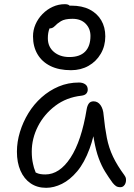

<svg xmlns="http://www.w3.org/2000/svg" viewBox="-20 -889 641 919"><path d="M201 10Q158 10 126.5 -11.5Q95 -33 78 -72Q61 -111 61 -163Q61 -210 75.5 -257.5Q90 -305 116 -347.5Q142 -390 179 -423Q216 -456 261 -475Q306 -494 358 -494Q376 -494 388 -485.5Q400 -477 400 -460Q400 -449 393 -441Q386 -433 370 -431Q298 -423 244.5 -382.5Q191 -342 161.5 -284Q132 -226 132 -163Q132 -131 138 -105Q141 -87 151 -63Q152 -62 154 -62Q169 -54 197 -54Q265 -54 317.5 -134Q370 -214 395 -367Q398 -384 405.5 -394Q413 -404 428 -404Q448 -404 461 -386Q474 -368 476 -338Q482 -277 491.5 -229Q501 -181 521 -139Q541 -97 575 -51Q582 -42 583 -32Q584 -22 581 -13Q578 -4 571.5 1.5Q565 7 556 7Q543 7 535 1.5Q527 -4 519 -14Q500 -40 483 -67.5Q466 -95 452.5 -131.5Q439 -168 430 -219Q428 -228 427 -237Q419 -205 409 -178Q384 -110 349.5 -69Q315 -28 276.5 -9Q238 10 201 10ZM320 -553Q262 -553 221.5 -573Q181 -593 159.5 -629.5Q138 -666 138 -715Q138 -745 150 -772.5Q162 -800 183.5 -822Q205 -844 232.5 -856.5Q260 -869 290 -869Q307 -869 313 -862Q317 -862 321 -862Q373 -862 409 -843.5Q445 -825 464.5 -792Q484 -759 484 -715Q484 -669 462.5 -632Q441 -595 404 -574Q367 -553 320 -553ZM217 -753Q209 -733 209 -706Q209 -665 238 -640.5Q267 -616 312 -616Q362 -616 387.5 -642Q413 -668 413 -717Q413 -752 390 -775.5Q367 -799 327 -799Q290 -799 271.5 -787.5Q253 -776 242.5 -764.5Q232 -753 218 -753Q218 -753 217 -753Z"/></svg>

Font: Shantell Sans Light Light
Style: Regular
Weight: 300
Version: Version 1.008;[ac192a2d6]